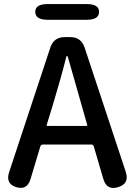

<svg xmlns="http://www.w3.org/2000/svg" viewBox="-20 -919 662 942"><path d="M59 -1Q6 -18 25 -75L227 -686Q244 -737 298 -737H324Q378 -737 395 -686L597 -76Q616 -18 560 -1Q504 17 487 -41L440 -201Q437 -210 427 -210H191Q181 -210 178 -201L130 -41Q113 16 59 -1ZM209 -306Q208 -301 213 -301H404Q409 -301 408 -306L314 -636Q311 -645 308.5 -645Q306 -645 304 -636Q279 -535 238 -400ZM213 -822Q153 -822 153 -861Q153 -899 213 -899H406Q466 -899 466 -861Q466 -822 406 -822Z"/></svg>

Font: Resource Han Rounded CN Medium
Style: Regular
Weight: 500
Designer: Cyano Hao (round all glyphs); Ryoko NISHIZUKA 西塚涼子 (kana, bopomofo & ideographs); Paul D. Hunt (Latin, Greek & Cyrillic)
Foundry: Cyano Hao
Version: 0.990